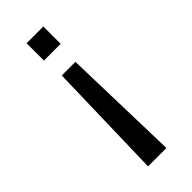

<svg xmlns="http://www.w3.org/2000/svg" viewBox="-232 -748 787 787"><g transform="rotate(-45 162.0 -354.5)"><path d="M210.5 -608.5H113.5V-709H210.5ZM215 0H108.5L122 -513.5H201Z"/></g></svg>

Font: Myanmar Ethnic
Style: Regular
Weight: 400
Designer: Khon Soe Zaw Thu
Foundry: PaOh Unicode khonsoezawthu@gmail.com and @hotmail.com
Version: Version 1.01 September 27, 2016